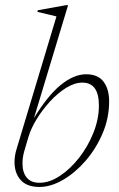

<svg xmlns="http://www.w3.org/2000/svg" viewBox="-20 -730 471 760"><path d="M203.5 -665Q189.5 -668.5 169.8 -673.2Q150 -678 128 -683L130 -689.5L241 -709.5H249.5L114.5 -262.5Q168.5 -351.5 220.5 -393.8Q272.5 -436 321 -436Q368 -436 390 -406.5Q412 -377 412 -329Q412 -262.5 386 -201.8Q360 -141 318.5 -93.2Q277 -45.5 229 -17.8Q181 10 136.5 10Q86 10 61.8 -17.5Q37.5 -45 37.5 -88Q37.5 -113.5 45 -138ZM77 -135Q69 -109 69 -82.5Q69 -47.5 85.8 -27Q102.5 -6.5 136.5 -6.5Q176 -6.5 217.2 -33.8Q258.5 -61 293.5 -106Q328.5 -151 350 -205Q371.5 -259 371.5 -312.5Q371.5 -403 306 -403Q275.5 -403 242.2 -382.5Q209 -362 178.8 -329.2Q148.5 -296.5 125.5 -259Q102.5 -221.5 92.5 -187.5Z"/></svg>

Font: Newsreader 16pt ExtraLight
Style: Italic
Weight: 275
Italic angle: -17°
Designer: Hugues Gentile
Foundry: Production Type
Version: Version 1.003; ttfautohint (v1.8.3)